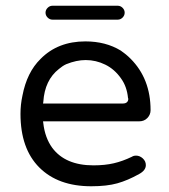

<svg xmlns="http://www.w3.org/2000/svg" viewBox="-20 -648 593 673"><path d="M164.1 -579.1H392.6Q402.3 -579.1 409.7 -586.4Q417 -593.8 417 -603.5Q417 -613.3 409.7 -620.6Q402.3 -627.9 392.6 -627.9H164.1Q154.3 -627.9 147 -620.6Q139.6 -613.3 139.6 -603.5Q139.6 -593.8 147 -586.4Q154.3 -579.1 164.1 -579.1ZM467.8 -38.1Q491.2 -50.8 491.2 -69.3Q491.2 -83 480.5 -92.8Q469.7 -102.5 457 -102.5Q448.2 -102.5 442.4 -98.6Q410.2 -83 378.9 -75.7Q347.7 -68.4 307.6 -68.4Q209 -68.4 163.1 -129.9Q137.7 -165 131.8 -215.8L130.9 -222.7H467.8Q485.4 -222.7 496.6 -234.4Q507.8 -246.1 507.8 -261.7Q507.8 -372.1 437.5 -442.4Q421.9 -458 403.3 -470.7Q350.6 -502.9 279.3 -502.9Q182.6 -502.9 122.1 -441.4Q74.2 -394.5 58.6 -312.5Q51.8 -281.2 51.8 -249Q51.8 -127 117.7 -61Q183.6 4.9 299.8 4.9Q354.5 4.9 391.1 -5.4Q427.7 -15.6 467.8 -38.1ZM429.7 -301.8Q429.7 -293.9 424.8 -289.6Q419.9 -285.2 411.1 -285.2H130.9L131.8 -291Q136.7 -367.2 186.5 -406.2Q199.2 -417 211.9 -422.9Q248 -437.5 280.3 -437.5Q316.4 -437.5 349.1 -421.4Q381.8 -405.3 404.3 -373Q424.8 -344.7 428.7 -304.7Q429.7 -302.7 429.7 -301.8Z"/></svg>

Font: FakePearl
Style: Light
Weight: 350
Version: Version 1.2